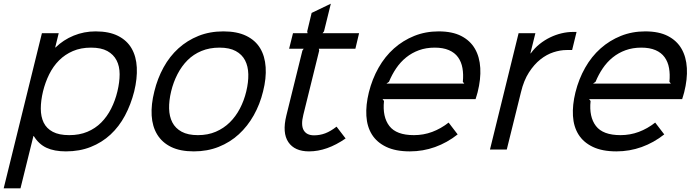

<svg xmlns="http://www.w3.org/2000/svg" viewBox="-52 -810 3773 1040"><path d="M675 -315Q657 -244 625 -184Q593 -124 546.5 -81Q500 -38 439.5 -14Q379 10 305 10Q242 10 200 -9.5Q158 -29 131 -73H129L59 210H-32L175 -630H266L247 -553H249Q291 -594 347 -617Q403 -640 466 -640Q539 -640 587.5 -615.5Q636 -591 661 -547.5Q686 -504 689 -444.5Q692 -385 675 -315ZM584 -315Q596 -365 596 -408Q596 -451 579.5 -483Q563 -515 529.5 -533.5Q496 -552 441 -552Q386 -552 343 -533.5Q300 -515 268 -483Q236 -451 214.5 -407.5Q193 -364 181 -315Q169 -265 169 -221.5Q169 -178 184.5 -146Q200 -114 234 -96Q268 -78 323 -78Q378 -78 421 -96Q464 -114 496 -146Q528 -178 550 -221.5Q572 -265 584 -315Z M1373 -315Q1356 -245 1322.5 -185.5Q1289 -126 1241.5 -82.5Q1194 -39 1132.5 -14.5Q1071 10 998 10Q924 10 875 -14Q826 -38 799.5 -81.5Q773 -125 769.5 -184.5Q766 -244 784 -315Q801 -385 834 -445Q867 -505 914.5 -548Q962 -591 1023 -615.5Q1084 -640 1158 -640Q1232 -640 1281.5 -616Q1331 -592 1357 -549Q1383 -506 1387 -446Q1391 -386 1373 -315ZM1282 -315Q1294 -365 1293 -408Q1292 -451 1275.5 -483Q1259 -515 1225 -533.5Q1191 -552 1137 -552Q1083 -552 1039.5 -534Q996 -516 964 -484Q932 -452 909.5 -408.5Q887 -365 875 -315Q863 -265 864 -222Q865 -179 881.5 -147Q898 -115 932 -96.5Q966 -78 1020 -78Q1074 -78 1117 -96.5Q1160 -115 1192.5 -147Q1225 -179 1247.5 -222Q1270 -265 1282 -315Z M1820 -60Q1719 10 1622 10Q1544 10 1510 -40Q1476 -90 1499 -184L1586 -536L1593 -546H1514L1535 -630H1614L1612 -640L1636 -740L1740 -790L1703 -640L1695 -630H1893L1873 -546H1675L1677 -536L1591 -188Q1577 -132 1593 -104.5Q1609 -77 1649 -77Q1681 -77 1710 -88Q1739 -99 1771 -124Z M2535 -310Q2532 -299 2529.5 -291Q2527 -283 2524 -273H2020L2028 -263Q2019 -177 2057 -127.5Q2095 -78 2190 -78Q2242 -78 2289 -95.5Q2336 -113 2378 -146L2427 -82Q2370 -37 2304.5 -13.5Q2239 10 2168 10Q2091 10 2040 -14.5Q1989 -39 1962.5 -81.5Q1936 -124 1932.5 -182.5Q1929 -241 1946 -310Q1964 -382 1998.5 -443Q2033 -504 2082 -547.5Q2131 -591 2192 -615.5Q2253 -640 2324 -640Q2398 -640 2446.5 -615Q2495 -590 2520.5 -546Q2546 -502 2549.5 -441.5Q2553 -381 2535 -310ZM2463 -357 2455 -367Q2459 -407 2453 -441Q2447 -475 2429 -500Q2411 -525 2379.5 -538.5Q2348 -552 2303 -552Q2256 -552 2217.5 -538Q2179 -524 2148 -499Q2117 -474 2094 -440Q2071 -406 2055 -367L2041 -357Z M3047 -539H3017Q2983 -539 2946 -527Q2909 -515 2875 -488Q2841 -461 2813 -417.5Q2785 -374 2770 -311L2693 0H2602L2757 -630H2848L2821 -521H2823Q2844 -550 2871 -571.5Q2898 -593 2928 -607.5Q2958 -622 2989.5 -629.5Q3021 -637 3051 -637H3071Z M3654 -310Q3651 -299 3648.5 -291Q3646 -283 3643 -273H3139L3147 -263Q3138 -177 3176 -127.5Q3214 -78 3309 -78Q3361 -78 3408 -95.5Q3455 -113 3497 -146L3546 -82Q3489 -37 3423.5 -13.5Q3358 10 3287 10Q3210 10 3159 -14.5Q3108 -39 3081.5 -81.5Q3055 -124 3051.5 -182.5Q3048 -241 3065 -310Q3083 -382 3117.5 -443Q3152 -504 3201 -547.5Q3250 -591 3311 -615.5Q3372 -640 3443 -640Q3517 -640 3565.5 -615Q3614 -590 3639.5 -546Q3665 -502 3668.5 -441.5Q3672 -381 3654 -310ZM3582 -357 3574 -367Q3578 -407 3572 -441Q3566 -475 3548 -500Q3530 -525 3498.5 -538.5Q3467 -552 3422 -552Q3375 -552 3336.5 -538Q3298 -524 3267 -499Q3236 -474 3213 -440Q3190 -406 3174 -367L3160 -357Z"/></svg>

Font: TypoPRO Sinkin Sans
Style: 400 Italic
Weight: 400
Italic angle: -112°
Designer: Keith Bates
Foundry: K-Type
Version: Sinkin Sans (version 1.0)  by Keith Bates   •   © 2014   www